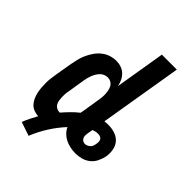

<svg xmlns="http://www.w3.org/2000/svg" viewBox="-244 -849 1089 1089"><g transform="rotate(45 300.0 -305.0)"><path d="M190 125 107 97Q116 74 127 51.5Q138 29 150 8Q131 7 114 0.5Q97 -6 85 -19Q73 -32 65.5 -48.5Q58 -65 54 -82.5Q50 -100 48.5 -119Q47 -138 47 -157Q47 -176 49.5 -195Q52 -214 55 -233L72 -333Q76 -355 81.5 -377.5Q87 -400 97 -421.5Q107 -443 121 -463Q135 -483 154 -498Q173 -513 195.5 -520.5Q218 -528 241 -528Q262 -528 281 -521.5Q300 -515 314 -501.5Q328 -488 336.5 -470.5Q345 -453 349 -433L399 -735H519L436 -237Q444 -238 452 -238.5Q460 -239 468 -239Q495 -239 520 -230.5Q545 -222 561.5 -203.5Q578 -185 583 -158.5Q588 -132 584 -105Q583 -104 583 -103Q583 -102 583 -101Q578 -78 567 -56Q556 -34 536.5 -19Q517 -4 493.5 2Q470 8 448 8Q426 8 405 3.5Q384 -1 366 -10Q348 -19 333.5 -33.5Q319 -48 311 -66Q272 -24 241.5 24.5Q211 73 190 125ZM220 -93Q221 -93 221.5 -93Q222 -93 222 -93Q241 -115 262 -136.5Q283 -158 306 -176Q307 -180 307.5 -183.5Q308 -187 309 -190L325 -290Q328 -305 329.5 -319.5Q331 -334 330.5 -348Q330 -362 327.5 -375.5Q325 -389 318.5 -401Q312 -413 300 -420Q288 -427 273 -427Q261 -427 249 -422Q237 -417 228 -407.5Q219 -398 212.5 -387Q206 -376 201.5 -364.5Q197 -353 194 -341Q191 -329 189 -317L173 -217Q170 -203 169 -190Q168 -177 168.5 -164Q169 -151 171 -138.5Q173 -126 179 -115.5Q185 -105 196 -99Q207 -93 220 -93ZM448 -68Q456 -68 465 -72Q474 -76 480.5 -82.5Q487 -89 490 -98Q493 -107 494 -115Q496 -124 495.5 -133.5Q495 -143 490.5 -149.5Q486 -156 477.5 -159Q469 -162 460 -162Q451 -162 441.5 -160Q432 -158 423 -154Q422 -147 420.5 -140.5Q419 -134 418 -127Q416 -117 415.5 -107Q415 -97 418.5 -88Q422 -79 430 -73.5Q438 -68 448 -68Z"/></g></svg>

Font: Iosevka SS04 Extended Oblique
Style: Bold
Weight: 700
Width: 7
Italic angle: -9°
Monospace: yes
Designer: Belleve Invis
Foundry: Belleve Invis
Version: Version 19.0.0; ttfautohint (v1.8.4)